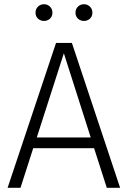

<svg xmlns="http://www.w3.org/2000/svg" viewBox="-20 -888 605 908"><path d="M425 -187H137L77 0H16L245 -685H320L548 0H485ZM409 -238 282 -636 154 -238ZM228 -828Q228 -811 216.5 -800Q205 -789 188 -789Q171 -789 159.5 -800Q148 -811 148 -828Q148 -845 159.5 -856.5Q171 -868 188 -868Q205 -868 216.5 -856.5Q228 -845 228 -828ZM417 -828Q417 -811 405.5 -800Q394 -789 377 -789Q360 -789 348.5 -800Q337 -811 337 -828Q337 -845 348.5 -856.5Q360 -868 377 -868Q394 -868 405.5 -856.5Q417 -845 417 -828Z"/></svg>

Font: Statis Sans Light
Style: Regular
Weight: 300
Designer: bBox Type GmbH
Foundry: bBox Type GmbH
Version: Version 1.000